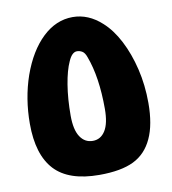

<svg xmlns="http://www.w3.org/2000/svg" viewBox="-79 -752 744 831"><g transform="rotate(-10 293.0 -336.5)"><path d="M292 10Q157 10 95 -57Q33 -124 33 -260Q33 -315 41.5 -367.5Q50 -420 67 -469Q103 -570 162.5 -626.5Q222 -683 295 -683Q364 -683 422 -630Q461 -595 490.5 -538Q520 -481 537 -410Q554 -339 554 -260Q554 -213 547 -174Q540 -135 526 -105Q498 -44 442.5 -17Q387 10 292 10ZM289 -140Q324 -140 344 -172Q364 -204 364 -268Q364 -408 329 -501Q322 -521 311 -527.5Q300 -534 288 -534Q266 -534 250 -497Q233 -460 223 -399Q213 -338 213 -264Q213 -202 233.5 -171Q254 -140 289 -140Z"/></g></svg>

Font: Noto Kufi Arabic Black
Style: Regular
Weight: 900
Designer: Monotype Design Team, David Williams, Khaled Hosny
Foundry: Google LLC
Version: Version 2.109; ttfautohint (v1.8.4.7-5d5b)